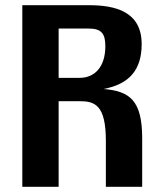

<svg xmlns="http://www.w3.org/2000/svg" viewBox="-20 -720 618 740"><path d="M66 0H206V-330H287C345 -330 388 -316 388 -177V0H528V-187C528 -333 480 -369 379 -377C479 -396 526 -451 526 -550C526 -676 424 -700 322 -700H66ZM287 -420H206V-610H322C372 -610 386 -589 386 -542C386 -462 345 -420 287 -420Z"/></svg>

Font: Tanklager Original
Style: Regular
Weight: 400
Designer: Ariel Martín Pérez
Foundry: Tunera Type Foundry
Version: Version 1.000;Glyphs 3.3 (3310)